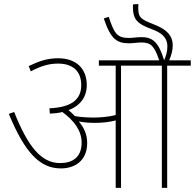

<svg xmlns="http://www.w3.org/2000/svg" viewBox="-20 -916 950 936"><path d="M405 -219C405 -261 389 -295 364 -324C387 -319 415 -317 443 -317C475 -317 511 -320 544 -329V0H570V-596H769V0H795V-596H910V-622H805C816 -649 822 -670 822 -695C822 -744 790 -772 740 -793L708 -806C661 -826 654 -837 654 -880C654 -884 654 -890 655 -896L629 -895C628 -890 628 -885 628 -881C628 -824 649 -803 697 -783L734 -768C776 -751 796 -725 796 -691C796 -665 790 -645 780 -622C754 -710 724 -735 670 -735C648 -735 626 -731 609 -731C550 -731 537 -753 510 -834L486 -826C520 -724 550 -705 610 -705C631 -705 649 -709 671 -709C717 -709 734 -688 756 -622H462V-596H544V-355C507 -346 468 -343 438 -343C412 -343 379 -344 345 -350C336 -360 325 -370 314 -379C373 -401 403 -445 403 -501C403 -583 350 -632 263 -632C210 -632 171 -618 120 -594L130 -568C177 -593 216 -606 263 -606C335 -606 376 -569 376 -501C376 -430 328 -393 221 -388L223 -362C245 -363 266 -365 284 -370C341 -328 378 -279 378 -221C378 -148 332 -121 273 -121C179 -121 115 -205 49 -370L23 -361C102 -169 176 -95 277 -95C342 -95 405 -130 405 -219Z"/></svg>

Font: Noto Sans Devanagari UI Thin
Style: Regular
Weight: 100
Designer: Jelle Bosma - Monotype Design Team
Foundry: Monotype Imaging Inc.
Version: Version 2.004